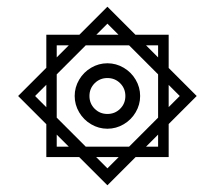

<svg xmlns="http://www.w3.org/2000/svg" viewBox="-20 -561 640 572"><path d="M216 -93H118V-191L34 -275L118 -359V-457.5H216.5L300 -541L383.5 -457.5H482.5V-358.5L566 -275L482.5 -191.5V-93H384L300 -9ZM333.5 -93H266.5L300 -59.5ZM185 -124 149 -160V-124ZM202.5 -275Q202.5 -301 215.8 -323.5Q229 -346 251.5 -359.2Q274 -372.5 300 -372.5Q326 -372.5 348.5 -359.2Q371 -346 384.2 -323.5Q397.5 -301 397.5 -275Q397.5 -249 384.2 -226.5Q371 -204 348.5 -190.8Q326 -177.5 300 -177.5Q274 -177.5 251.5 -190.8Q229 -204 215.8 -226.5Q202.5 -249 202.5 -275ZM353.5 -275Q353.5 -297.5 338 -313Q322.5 -328.5 300 -328.5Q277.5 -328.5 262 -313Q246.5 -297.5 246.5 -275Q246.5 -252.5 262 -237Q277.5 -221.5 300 -221.5Q322.5 -221.5 338 -237Q353.5 -252.5 353.5 -275ZM118 -241.5V-308.5L84.5 -275ZM235.5 -124H364.5L451 -210.5V-339.5L364.5 -426H235.5L149 -339.5V-210.5ZM185 -426H149V-390ZM333 -457.5 300 -490.5 267 -457.5ZM451 -124V-160L415 -124ZM451 -390V-426H415ZM515.5 -275 482.5 -308V-242Z"/></svg>

Font: JuliaMono ExtraBold
Style: Italic
Weight: 800
Italic angle: -9°
Monospace: yes
Designer: cormullion
Foundry: corm
Version: Version 0.057; ttfautohint (v1.8.4)